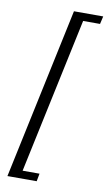

<svg xmlns="http://www.w3.org/2000/svg" viewBox="-100 -753 569 1016"><g transform="rotate(10 184.5 -245.0)"><path d="M173.8 214.8H16.6L211.9 -705.1H369.1L359.4 -663.1H268.6L90.8 172.9H181.6Z"/></g></svg>

Font: Crimson Pro Light
Style: Italic
Weight: 300
Italic angle: -12°
Designer: Jacques Le Bailly
Foundry: Baron von Fonthausen
Version: Version 1.003